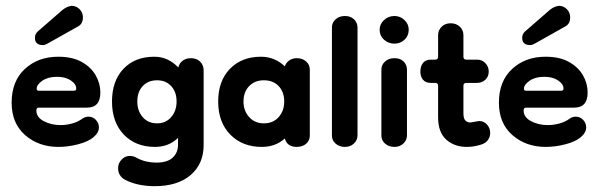

<svg xmlns="http://www.w3.org/2000/svg" viewBox="-20 -495 2060 660"><path d="M181 10Q113 10 66.5 -30.5Q20 -71 20 -142Q20 -216 65.5 -258Q111 -300 180 -300Q229 -300 261 -282Q293 -264 309 -236Q325 -208 325 -177Q325 -125 279 -125H113Q105 -125 105 -115Q105 -92 130.5 -78.5Q156 -65 188 -65Q208 -65 228 -70.5Q248 -76 263 -87Q273 -94 284 -94Q299 -94 309.5 -83Q320 -72 320 -57Q320 -39 301 -23Q283 -8 248.5 1Q214 10 181 10ZM233 -183Q235 -183 238.5 -184Q242 -185 242 -191Q242 -206 223.5 -218.5Q205 -231 176 -231Q145 -231 125.5 -217.5Q106 -204 106 -190Q106 -183 114 -183ZM110 -387 195 -461Q210 -473 226 -475Q242 -475 253.5 -463.5Q265 -452 265 -435Q265 -413 248 -404L143 -345Q140 -344 136.5 -342Q133 -340 128 -340Q100 -340 100 -365Q100 -378 110 -387Z M511 145Q483 145 457 139.5Q431 134 410 123Q386 110 386 83Q386 66 398 53.5Q410 41 426 41Q439 41 449 47Q465 56 482.5 60Q500 64 517 64Q555 64 573.5 47Q592 30 592 2V-21Q560 10 513 10Q446 10 405.5 -32.5Q365 -75 365 -146Q365 -217 404.5 -258.5Q444 -300 510 -300Q558 -300 593 -263Q596 -277 607.5 -286Q619 -295 636 -295Q656 -295 668 -283Q680 -271 680 -253V4Q680 68 635.5 106.5Q591 145 511 145ZM520 -71Q550 -71 568.5 -92.5Q587 -114 587 -146Q587 -179 568.5 -199Q550 -219 520 -219Q489 -219 470.5 -199Q452 -179 452 -146Q452 -114 470.5 -92.5Q489 -71 520 -71Z M880 10Q813 10 771.5 -32.5Q730 -75 730 -146Q730 -217 770.5 -258.5Q811 -300 877 -300Q924 -300 959 -267Q963 -279 974 -287Q985 -295 1000 -295Q1020 -295 1032.5 -283.5Q1045 -272 1045 -256V-29Q1045 -12 1032.5 -1Q1020 10 1000 10Q967 10 959 -19Q927 10 880 10ZM887 -71Q919 -71 938 -92.5Q957 -114 957 -146Q957 -179 938 -199Q919 -219 887 -219Q856 -219 836.5 -199Q817 -179 817 -146Q817 -114 836.5 -92.5Q856 -71 887 -71Z M1166 10Q1147 10 1134 -1Q1121 -12 1121 -29V-401Q1121 -417 1133.5 -428.5Q1146 -440 1166 -440Q1185 -440 1197 -428.5Q1209 -417 1209 -400V-30Q1209 -13 1196.5 -1.5Q1184 10 1166 10Z M1336 10Q1317 10 1304 -1Q1291 -12 1291 -29V-256Q1291 -272 1303.5 -283.5Q1316 -295 1336 -295Q1356 -295 1367.5 -283.5Q1379 -272 1379 -255V-30Q1379 -13 1366.5 -1.5Q1354 10 1336 10ZM1336 -345Q1315 -345 1300 -358.5Q1285 -372 1285 -393Q1285 -412 1300 -426Q1315 -440 1336 -440Q1356 -440 1370.5 -426Q1385 -412 1385 -393Q1385 -372 1370.5 -358.5Q1356 -345 1336 -345Z M1585 10Q1542 10 1514 -15Q1486 -40 1486 -92V-200Q1486 -210 1476 -210H1461Q1443 -210 1434 -221Q1425 -232 1425 -249Q1425 -267 1434 -278.5Q1443 -290 1461 -290H1476Q1486 -290 1486 -300V-374Q1486 -391 1498 -403Q1510 -415 1529 -415Q1548 -415 1560.5 -403.5Q1573 -392 1573 -374V-300Q1573 -290 1583 -290H1620Q1637 -290 1648.5 -278Q1660 -266 1660 -249Q1660 -232 1648.5 -221Q1637 -210 1619 -210H1583Q1573 -210 1573 -200V-106Q1573 -88 1579.5 -81Q1586 -74 1596 -74Q1600 -74 1612 -76.5Q1624 -79 1627 -79Q1643 -79 1654 -67Q1665 -55 1665 -38Q1665 -25 1657.5 -14Q1650 -3 1634 2Q1621 6 1609 8Q1597 10 1585 10Z M1856 10Q1788 10 1741.5 -30.5Q1695 -71 1695 -142Q1695 -216 1740.5 -258Q1786 -300 1855 -300Q1904 -300 1936 -282Q1968 -264 1984 -236Q2000 -208 2000 -177Q2000 -125 1954 -125H1788Q1780 -125 1780 -115Q1780 -92 1805.5 -78.5Q1831 -65 1863 -65Q1883 -65 1903 -70.5Q1923 -76 1938 -87Q1948 -94 1959 -94Q1974 -94 1984.5 -83Q1995 -72 1995 -57Q1995 -39 1976 -23Q1958 -8 1923.5 1Q1889 10 1856 10ZM1908 -183Q1910 -183 1913.5 -184Q1917 -185 1917 -191Q1917 -206 1898.5 -218.5Q1880 -231 1851 -231Q1820 -231 1800.5 -217.5Q1781 -204 1781 -190Q1781 -183 1789 -183ZM1785 -387 1870 -461Q1885 -473 1901 -475Q1917 -475 1928.5 -463.5Q1940 -452 1940 -435Q1940 -413 1923 -404L1818 -345Q1815 -344 1811.5 -342Q1808 -340 1803 -340Q1775 -340 1775 -365Q1775 -378 1785 -387Z"/></svg>

Font: Dongle
Style: Bold
Weight: 700
Designer: Yanghee Ryu
Foundry: Yanghee Ryu
Version: Version 2.000